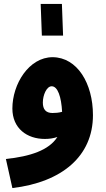

<svg xmlns="http://www.w3.org/2000/svg" viewBox="-20 -727 538 977"><path d="M193 -546H301L295 -707H187ZM43 230C295 200 453 68 453 -141C453 -303 373 -435 248 -436C127 -436 43 -299 43 -175C43 -73 118 -20 208 -20C231 -20 252 -23 272 -30C229 38 133 69 10 82ZM198 -205C198 -243 217 -288 243 -288C274 -288 292 -234 296 -158C278 -153 262 -152 247 -152C213 -152 198 -171 198 -205Z"/></svg>

Font: Noto Sans Arabic UI Cn Bk
Style: Regular
Weight: 900
Width: 3
Designer: Monotype Design Team, Nadine Chahine and Nizar Qandah
Foundry: Monotype Imaging Inc.
Version: Version 2.010